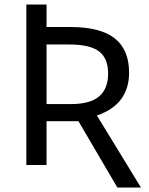

<svg xmlns="http://www.w3.org/2000/svg" viewBox="-20 -734 662 854"><path d="M187 -194.8V0H97.2V-713.9H187V-613.8H293.9Q426.8 -613.8 490.5 -563.2Q554.2 -512.7 554.2 -411.1Q554.2 -269.5 411.1 -220.2L606.9 100.1H502L329.1 -194.8ZM187 -271H293.9Q380.9 -271 420.9 -305.2Q460.9 -339.4 460.9 -407.2Q460.9 -474.6 420.4 -505.4Q379.9 -536.1 289.1 -536.1H187Z"/></svg>

Font: NotoSans
Style: Regular
Weight: 400
Designer: Monotype Design team
Foundry: Monotype Imaging Inc.
Version: Version 1.04; ttfautohint (v1.4.1)